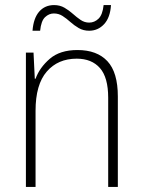

<svg xmlns="http://www.w3.org/2000/svg" viewBox="-20 -736 562 756"><path d="M285 -539Q362 -539 403 -495Q444 -451 444 -356V0H406V-351Q406 -431 373.5 -468Q341 -505 282 -505Q208 -505 164 -454Q120 -403 120 -300V0H82V-529H112L117 -426H120Q136 -470 176 -504.5Q216 -539 285 -539ZM108 -615Q112 -665 134.5 -690.5Q157 -716 193 -716Q216 -716 234 -705.5Q252 -695 267 -681.5Q282 -668 297.5 -657.5Q313 -647 331 -647Q352 -647 368 -662.5Q384 -678 388 -716H417Q414 -667 390 -641Q366 -615 331 -615Q308 -615 290 -625.5Q272 -636 257 -649.5Q242 -663 226.5 -673Q211 -683 192 -683Q173 -683 157.5 -668.5Q142 -654 138 -615Z"/></svg>

Font: Noto Sans Georgian SemiCondensed ExtraLight
Style: Regular
Weight: 200
Width: 4
Designer: Monotype Design Team, Akaki Razmadze
Foundry: Google LLC
Version: Version 2.005; ttfautohint (v1.8.4.7-5d5b)